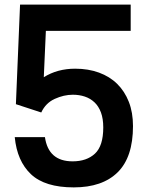

<svg xmlns="http://www.w3.org/2000/svg" viewBox="-20 -800 640 833"><path d="M175 -205Q190 -100 295 -100Q356 -100 392 -133.5Q428 -167 428 -247Q428 -285 418 -312Q408 -339 390 -356Q372 -373 348 -381Q324 -389 296 -389Q257 -389 217.5 -371Q178 -353 159 -312L49 -348L67 -780H547V-666H179L170 -465Q229 -502 306 -502Q363 -502 409.5 -485Q456 -468 488.5 -436Q521 -404 539 -358Q557 -312 557 -253Q557 -118 490.5 -52.5Q424 13 300 13Q175 13 114.5 -44Q54 -101 44 -205Z"/></svg>

Font: Tanohe Sans SemiBold
Style: Regular
Weight: 600
Designer: Village Type and Design LLC & Cristiano Sobral
Foundry: Cooper Hewitt Smithsonian Design Museum
Version: Version 1.00;September 29, 2021;FontCreator 13.0.0.2655 64-b